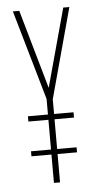

<svg xmlns="http://www.w3.org/2000/svg" viewBox="-48 -656 347 688"><g transform="rotate(-5 125.0 -312.5)"><path d="M140 0H118V-102H46V-120H118V-227H46V-246H118V-302L25 -625H48L129 -341L206 -623H228L140 -299V-246H210V-227H140V-120H210V-102H140Z"/></g></svg>

Font: Inconsolata UltraCondensed ExtraLight
Style: Regular
Weight: 200
Width: 1
Monospace: yes
Designer: Raph Levien, Cyreal, Brenton Simpson
Foundry: Raph Levien, Cyreal, Google
Version: Version 3.100; ttfautohint (v1.8.4.7-5d5b)